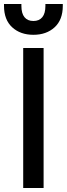

<svg xmlns="http://www.w3.org/2000/svg" viewBox="-21 -940 334 960"><path d="M95 -700H197V0H95ZM-1 -911V-920H86V-910Q86 -873 101.5 -854Q117 -835 146 -835Q175 -835 190.5 -854Q206 -873 206 -910V-920H293V-911Q293 -841 252 -803.5Q211 -766 146 -766Q81 -766 40 -803.5Q-1 -841 -1 -911Z"/></svg>

Font: Niramit Medium
Style: Regular
Weight: 500
Designer: Katatrad Aksorn Co.,Ltd.
Foundry: Cadson Demak Co.,Ltd.
Version: Version 1.000; ttfautohint (v1.6)